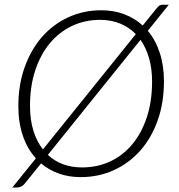

<svg xmlns="http://www.w3.org/2000/svg" viewBox="-20 -760 776 832"><path d="M690.5 -408Q690.5 -314.5 663.2 -238Q636 -161.5 587.5 -107Q539 -52.5 473 -22.5Q407 7.5 330 7.5Q278 7.5 234.8 -8Q191.5 -23.5 158 -52L86 37Q79 45.5 70.5 49Q62 52.5 54 52.5H33.5L135.5 -74Q98.5 -114.5 79 -171.8Q59.5 -229 59.5 -299.5Q59.5 -392.5 87 -469.2Q114.5 -546 162.8 -600.8Q211 -655.5 276.8 -685.5Q342.5 -715.5 419 -715.5Q473.5 -715.5 518.8 -698.2Q564 -681 598.5 -649.5L659.5 -725Q666.5 -733 671.2 -736.2Q676 -739.5 685.5 -739.5H711.5L620.5 -626.5Q654.5 -586 672.5 -530.5Q690.5 -475 690.5 -408ZM110 -301Q110 -242 124.5 -194.5Q139 -147 166 -112.5L568.5 -612Q539.5 -642 500.5 -658Q461.5 -674 413.5 -674Q348.5 -674 293 -648Q237.5 -622 196.8 -573.5Q156 -525 133 -456Q110 -387 110 -301ZM639 -407Q639 -462.5 626 -507.8Q613 -553 589 -587.5L187.5 -89Q216 -62 253.2 -48.2Q290.5 -34.5 335.5 -34.5Q401.5 -34.5 457 -60.2Q512.5 -86 553 -134.5Q593.5 -183 616.2 -251.8Q639 -320.5 639 -407Z"/></svg>

Font: Lato Light
Style: Italic
Weight: 300
Italic angle: -7°
Designer: Lukasz Dziedzic
Foundry: tyPoland Lukasz Dziedzic
Version: Version 2.007; 2014-02-27